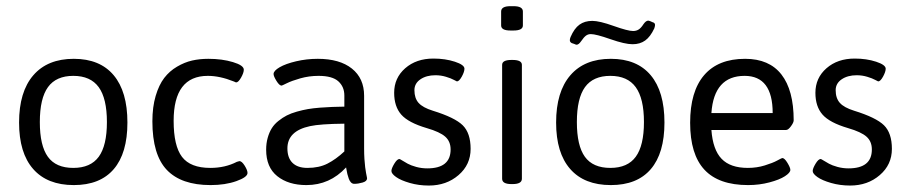

<svg xmlns="http://www.w3.org/2000/svg" viewBox="-20 -589 2914 616"><path d="M216.8 4.8Q131.6 4.8 86.4 -46.8Q41.2 -98.3 41.2 -195.8Q41.2 -294.5 86.8 -347.4Q132.4 -400.3 216.8 -400.3Q300.4 -400.3 344.6 -347.8Q388.8 -295.3 388.8 -195.8Q388.8 -97.5 345 -46.4Q301.2 4.8 216.8 4.8ZM215.2 -50.3Q270.7 -50.3 296.9 -86.2Q323 -122.1 323 -197.4Q323 -273.1 296.7 -309.4Q270.3 -345.6 215.2 -345.6Q160.1 -345.6 134 -309.6Q107.8 -273.5 107.8 -197.4Q107.8 -121.7 133.6 -86Q159.3 -50.3 215.2 -50.3Z M655.6 4.8Q561.6 4.8 515.3 -43.8Q468.9 -92.4 468.9 -199.8Q468.9 -245.7 479.4 -281.2Q489.9 -316.7 506.9 -338.9Q524 -361.1 548 -375.1Q571.9 -389.2 596.3 -394.8Q620.7 -400.3 648.4 -400.3Q692.4 -400.3 727.3 -389.8Q762.2 -379.3 762.2 -365.4Q762.2 -355.5 753.5 -340.1Q744.7 -324.6 737.6 -324.6Q736.8 -324.6 736 -325Q735.2 -325.4 733.5 -326.2Q731.7 -327 729.7 -327.8Q685.3 -345.6 646.8 -345.6Q537.1 -345.6 537.1 -201.3Q537.1 -120.9 564 -85.6Q591 -50.3 654.8 -50.3Q702.3 -50.3 740 -69.8L748.3 -72.1Q755.8 -72.1 765 -57.5Q774.1 -42.8 774.1 -34.1Q774.1 -20.6 738.4 -7.9Q702.7 4.8 655.6 4.8Z M963.1 4.8Q905.3 4.8 869.6 -23.8Q833.9 -52.3 833.9 -108.6Q833.9 -129.6 838.9 -147Q843.8 -164.5 852 -177.6Q860.1 -190.6 873.4 -201.1Q886.6 -211.7 900.1 -218.6Q913.6 -225.5 932.6 -230.9Q951.6 -236.2 967.9 -239Q984.1 -241.8 1006.5 -243.6Q1028.9 -245.3 1045.6 -245.9Q1062.2 -246.5 1084.8 -246.9V-282.6Q1084.8 -310.7 1065.4 -328.2Q1046 -345.6 1002 -345.6Q971.5 -345.6 943.7 -337.7Q916 -329.8 900.3 -322Q884.7 -314.3 883.5 -314.3Q876.3 -314.3 867 -329.4Q857.7 -344.4 857.7 -351.6Q857.7 -361.9 877.1 -373.2Q896.6 -384.5 930.2 -392.4Q963.9 -400.3 999.6 -400.3Q1069.8 -400.3 1109 -369Q1148.2 -337.7 1148.2 -281.8V-112.2Q1148.2 -94.7 1149.2 -78.9Q1150.2 -63 1151.6 -52.5Q1153 -42 1154.4 -34.3Q1155.8 -26.6 1156.8 -22Q1157.7 -17.4 1157.7 -17Q1157.7 -7.5 1143.5 -3.4Q1129.2 0.8 1116.5 0.8Q1110.6 0.8 1106.2 -3.6Q1101.9 -7.9 1099.1 -15.5Q1096.3 -23 1094.5 -30.5Q1092.7 -38 1091.2 -47.2Q1090.8 -50.3 1090.4 -51.9Q1038 4.8 963.1 4.8ZM966.3 -50.3Q1003.6 -50.3 1030.5 -64Q1057.5 -77.7 1084.8 -103.1V-192.2Q1007.1 -191.4 974.6 -184.3Q902.1 -168.8 902.1 -113Q902.1 -82.4 918.5 -66.4Q935 -50.3 966.3 -50.3Z M1355.9 6.3Q1323.4 6.3 1294.7 -2Q1266 -10.3 1250.9 -21Q1235.8 -31.7 1235.8 -40.4Q1235.8 -48.4 1244.9 -63.6Q1254.1 -78.9 1261.6 -78.9Q1262.8 -78.9 1270.5 -74.1Q1278.2 -69.4 1288.1 -63.8Q1298.1 -58.3 1315.3 -53.5Q1332.5 -48.8 1350.8 -48.8Q1425.7 -48.8 1425.7 -109.4Q1425.7 -135.2 1408.6 -150.4Q1391.6 -165.7 1349.2 -178Q1290.1 -195.4 1267.3 -221.4Q1244.6 -247.3 1244.6 -291.3Q1244.6 -338.9 1280 -370Q1315.5 -401.1 1370.6 -401.1Q1408.6 -401.1 1439.4 -391Q1470.1 -380.9 1470.1 -368.6Q1470.1 -358.7 1461.6 -343.2Q1453 -327.8 1445.9 -327.8Q1445.1 -327.8 1436.2 -332.7Q1427.3 -337.7 1411 -342.6Q1394.8 -347.6 1376.9 -347.6Q1348 -347.6 1328.8 -334.5Q1309.6 -321.4 1309.6 -299.6Q1309.6 -273.9 1323 -258.8Q1336.5 -243.8 1368.6 -233.8Q1439.2 -212 1464.5 -187.1Q1489.9 -162.1 1489.9 -111.4Q1489.9 -60.6 1451.1 -27.2Q1412.2 6.3 1355.9 6.3Z M1617.9 -491.1Q1587.8 -491.1 1587.8 -507.3V-552.1Q1587.8 -569.2 1617.9 -569.2H1627.4Q1657.6 -569.2 1657.6 -552.1V-507.3Q1657.6 -491.1 1627.4 -491.1ZM1621.1 1.6Q1591 1.6 1591 -15.5V-380.9Q1591 -396.7 1621.1 -396.7H1624.3Q1654.4 -396.7 1654.4 -380.9V-15.5Q1654.4 1.6 1624.3 1.6Z M1822.8 -447.9 1814.5 -450.7Q1808.2 -453.8 1808.2 -460.2Q1808.2 -464.1 1810.5 -470.1Q1822.4 -497.8 1839.1 -509.9Q1855.7 -522 1880.3 -522Q1903.3 -522 1948.9 -505.7Q1994.5 -489.5 2011.1 -489.5Q2021.4 -489.5 2028.9 -494.3Q2036.5 -499 2044.4 -511.3Q2052.3 -522.8 2059.8 -522.8Q2061.8 -522.8 2067.8 -520.4L2072.9 -518Q2081.6 -516.1 2081.6 -508.9Q2081.6 -505.4 2079.3 -498.2Q2066.6 -470.9 2049.9 -459Q2033.3 -447.1 2009.5 -447.1Q1984.9 -447.1 1938.6 -463.3Q1892.2 -479.6 1875.5 -479.6Q1866.4 -479.6 1859.7 -474.4Q1853 -469.3 1844.6 -457Q1836.7 -445.5 1830 -445.5Q1827.6 -445.5 1822.8 -447.9ZM1939.8 4.8Q1854.5 4.8 1809.4 -46.8Q1764.2 -98.3 1764.2 -195.8Q1764.2 -294.5 1809.8 -347.4Q1855.3 -400.3 1939.8 -400.3Q2023.4 -400.3 2067.6 -347.8Q2111.8 -295.3 2111.8 -195.8Q2111.8 -97.5 2068 -46.4Q2024.2 4.8 1939.8 4.8ZM1938.2 -50.3Q1993.7 -50.3 2019.8 -86.2Q2046 -122.1 2046 -197.4Q2046 -273.1 2019.6 -309.4Q1993.3 -345.6 1938.2 -345.6Q1883.1 -345.6 1856.9 -309.6Q1830.8 -273.5 1830.8 -197.4Q1830.8 -121.7 1856.5 -86Q1882.3 -50.3 1938.2 -50.3Z M2380.1 4.8Q2285.8 4.8 2240 -44.6Q2194.2 -93.9 2194.2 -195Q2194.2 -295.7 2239.2 -348Q2284.2 -400.3 2370.6 -400.3Q2447.9 -400.3 2487.1 -350Q2526.4 -299.6 2526.4 -202.9Q2526.4 -195.8 2517.6 -183.9Q2508.9 -172 2502.2 -172H2262.4Q2267.1 -108.6 2295.1 -79.5Q2323 -50.3 2379.3 -50.3Q2408.2 -50.3 2433.8 -58.3Q2459.4 -66.2 2473.8 -74.1Q2488.3 -82 2489.9 -82Q2497 -82 2506.3 -66.6Q2515.7 -51.1 2515.7 -44Q2515.7 -34.9 2498.2 -23.6Q2480.8 -12.3 2448.5 -3.8Q2416.2 4.8 2380.1 4.8ZM2262.4 -226.3H2459Q2459 -345.6 2369 -345.6Q2270.7 -345.6 2262.4 -226.3Z M2707.5 6.3Q2675 6.3 2646.3 -2Q2617.5 -10.3 2602.5 -21Q2587.4 -31.7 2587.4 -40.4Q2587.4 -48.4 2596.5 -63.6Q2605.6 -78.9 2613.2 -78.9Q2614.3 -78.9 2622.1 -74.1Q2629.8 -69.4 2639.7 -63.8Q2649.6 -58.3 2666.9 -53.5Q2684.1 -48.8 2702.3 -48.8Q2777.2 -48.8 2777.2 -109.4Q2777.2 -135.2 2760.2 -150.4Q2743.2 -165.7 2700.8 -178Q2641.7 -195.4 2618.9 -221.4Q2596.1 -247.3 2596.1 -291.3Q2596.1 -338.9 2631.6 -370Q2667.1 -401.1 2722.2 -401.1Q2760.2 -401.1 2790.9 -391Q2821.6 -380.9 2821.6 -368.6Q2821.6 -358.7 2813.1 -343.2Q2804.6 -327.8 2797.5 -327.8Q2796.7 -327.8 2787.8 -332.7Q2778.8 -337.7 2762.6 -342.6Q2746.3 -347.6 2728.5 -347.6Q2699.6 -347.6 2680.3 -334.5Q2661.1 -321.4 2661.1 -299.6Q2661.1 -273.9 2674.6 -258.8Q2688.1 -243.8 2720.2 -233.8Q2790.7 -212 2816.1 -187.1Q2841.5 -162.1 2841.5 -111.4Q2841.5 -60.6 2802.6 -27.2Q2763.8 6.3 2707.5 6.3Z"/></svg>

Font: Jaldi
Style: Regular
Weight: 400
Designer: Pablo Cosgaya and Nicolas Silva
Foundry: Omnibus-Type
Version: Version 1.001;PS 001.001;hotconv 1.0.70;makeotf.lib2.5.58329